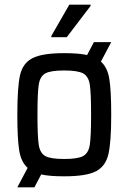

<svg xmlns="http://www.w3.org/2000/svg" viewBox="-20 -745 549 820"><path d="M455 -255Q455 -138 443 -86.5Q431 -35 390 -13.5Q349 8 254 8Q191 8 156 0L127 55H54L98 -28Q70 -53 62 -102.5Q54 -152 54 -255Q54 -372 65.5 -423.5Q77 -475 118.5 -496.5Q160 -518 254 -518Q317 -518 352 -510L381 -565H455L411 -482Q439 -457 447 -407.5Q455 -358 455 -255ZM369 -255Q369 -348 363.5 -383.5Q358 -419 335 -431.5Q312 -444 254 -444Q196 -444 173.5 -431.5Q151 -419 145.5 -383.5Q140 -348 140 -255Q140 -162 145.5 -126.5Q151 -91 173.5 -78.5Q196 -66 254 -66Q312 -66 335 -78.5Q358 -91 363.5 -126.5Q369 -162 369 -255ZM199 -586V-591L276 -725H367V-720L265 -586Z"/></svg>

Font: Saira Semi Condensed
Style: Regular
Weight: 400
Width: 4
Designer: Hector Gatti with collaboration of the Omnibus-Type team
Foundry: Omnibus-Type
Version: Version 1.001; ttfautohint (v1.8)